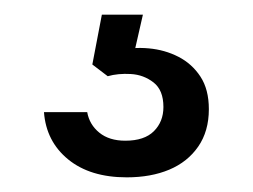

<svg xmlns="http://www.w3.org/2000/svg" viewBox="-20 -26 345 262"><path d="M153 216Q103 216 73 191.5Q43 167 40 127H99Q102 144 115.5 155Q129 166 151 166Q177 166 190 153Q203 140 203 120Q203 97 189.5 86.5Q176 76 158.5 75Q141 74 127 78L106 62L119 -6H175L162 51L141 43Q161 38 183 40Q205 42 223.5 51.5Q242 61 253.5 78.5Q265 96 265 123Q265 153 250.5 174Q236 195 211 205.5Q186 216 153 216Z"/></svg>

Font: Hubot Sans
Style: Regular
Weight: 400
Designer: Deni Anggara
Foundry: GitHub, Inc., Subsidiary of Microsoft Corporation
Version: Version 2.000